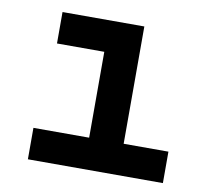

<svg xmlns="http://www.w3.org/2000/svg" viewBox="-64 -588 713 658"><g transform="rotate(10 293.0 -259.0)"><path d="M73.2 0V-109.4H267.1V-408.2H102.5V-517.6H387.2V-109.4H543V0Z"/></g></svg>

Font: Cascadia Mono PL SemiBold
Style: Regular
Weight: 600
Monospace: yes
Designer: Aaron Bell
Foundry: Saja Typeworks
Version: Version 2404.023; ttfautohint (v1.8.4)